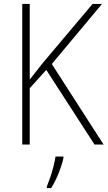

<svg xmlns="http://www.w3.org/2000/svg" viewBox="-20 -734 546 975"><path d="M506 0H460L215 -379L131 -286V0H93V-714H131V-330Q143 -345 158.5 -365Q174 -385 193 -409L450 -714H498L243 -409ZM302 69Q294 105 277.5 146Q261 187 240 221H218V213Q225 196 234.5 168.5Q244 141 251.5 111.5Q259 82 262 61H302Z"/></svg>

Font: Noto Sans Telugu SemiCondensed ExtraLight
Style: Regular
Weight: 200
Width: 4
Designer: Jelle Bosma - Monotype Design Team
Foundry: Monotype Imaging Inc.
Version: Version 2.005; ttfautohint (v1.8.4.7-5d5b)